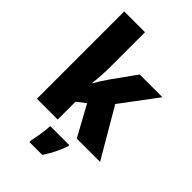

<svg xmlns="http://www.w3.org/2000/svg" viewBox="-286 -860 1182 1182"><g transform="rotate(45 305.0 -269.5)"><path d="M241 -460V-760H60V0H241V-155L298 -199L407 0H610L424 -318L600 -553H402L288 -394C272 -372 250 -336 235 -310H232C238 -356 241 -413 241 -460ZM403 72V61H237C236 100 225 168 216 207V221H328C362 170 383 126 403 72Z"/></g></svg>

Font: Noto Sans Georgian SemiCondensed Black
Style: Regular
Weight: 900
Width: 4
Designer: Monotype Design Team, Akaki Razmadze
Foundry: Google LLC
Version: Version 2.005